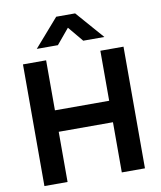

<svg xmlns="http://www.w3.org/2000/svg" viewBox="-101 -1040 937 1119"><g transform="rotate(-10 367.5 -480.0)"><path d="M290 -795 365 -885 440 -795H565L421 -960H309L165 -795ZM207 0V-297H528V0H665V-720H528V-424H207V-720H70V0Z"/></g></svg>

Font: Vela Sans ExtBd
Style: Regular
Weight: 800
Designer: Principal design: Mikhail Sharanda - project Manrope.
Design modification: Ravid Balaliev
Foundry: Mikhail Sharanda
Version: Version 1.001